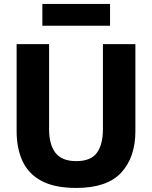

<svg xmlns="http://www.w3.org/2000/svg" viewBox="-20 -936 768 970"><path d="M365.5 13.5Q256.5 13.5 190.2 -21.8Q124 -57 94 -121.5Q64 -186 64 -274V-713H228V-283Q228 -206 260.2 -164Q292.5 -122 365 -122Q439 -122 469.5 -164Q500 -206 500 -283.5V-713H664V-273.5Q664 -141.5 592.5 -64Q521 13.5 365.5 13.5ZM194 -806V-916H536V-806Z"/></svg>

Font: Commissioner
Style: Bold
Weight: 700
Designer: Kostas Bartsokas
Foundry: Kostas Bartsokas
Version: Version 1.000; ttfautohint (v1.8.3)